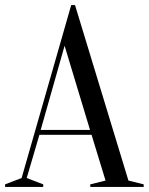

<svg xmlns="http://www.w3.org/2000/svg" viewBox="-25 -735 585 755"><path d="M135 -224H329L229 -555ZM335 -205H130L80 -35L145 -10V0H-5V-10L60 -35L255 -715H270L480 -25L540 -10V0H330V-10L390 -25Z"/></svg>

Font: Oranienbaum
Style: Regular
Weight: 400
Designer: Oleg Pospelov and Jovanny Lemonad
Foundry: Oleg Pospelov and jovanny Lemonad
Version: Version 1.001; ttfautohint (v0.91) -l 8 -r 50 -G 200 -x 0 -w